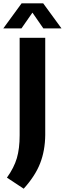

<svg xmlns="http://www.w3.org/2000/svg" viewBox="-58 -969 392 1163"><path d="M-16 107Q27 47 44 -10.8Q61 -68.5 61 -150V-740H216V-151Q215 -56.5 185.2 20Q155.5 96.5 85.5 174ZM314.5 -797H204.5L138.5 -892.5L72 -797H-38L73 -949H203.5Z"/></svg>

Font: Encode Sans Semi Condensed
Style: Bold
Weight: 700
Width: 4
Designer: Multiple Designers
Foundry: Impallari Type
Version: Version 2.000